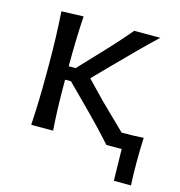

<svg xmlns="http://www.w3.org/2000/svg" viewBox="-97 -587 759 811"><g transform="rotate(15 282.0 -181.0)"><path d="M547.9 -69.8Q545.4 -21 545.4 38.1Q545.4 96.2 547.9 138.2H473.1L470.2 0H403.3Q347.2 -63 274.4 -135.7L189 -221.2H163.6V-206.1Q163.6 -88.9 170.4 0H74.7Q81.1 -106.4 81.1 -219.2V-271.5Q81.1 -386.2 73.7 -496.1L169.9 -499.5Q163.6 -403.8 163.6 -279.8H193.8L266.1 -356.4Q340.8 -434.6 392.1 -496.1H506.3Q443.4 -437.5 330.6 -321.8L264.6 -254.4L341.3 -174.8Q377 -139.2 452.1 -66.9Q512.2 -66.9 547.9 -69.8Z"/></g></svg>

Font: Commissioner Flair
Style: Regular
Weight: 400
Designer: Kostas Bartsokas
Foundry: Kostas Bartsokas
Version: Version 1.000